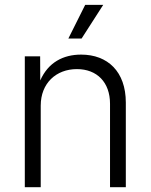

<svg xmlns="http://www.w3.org/2000/svg" viewBox="-20 -781 628 801"><path d="M149.9 -340.3C149.9 -434.1 214.4 -492.7 300.8 -492.7C384.8 -492.7 439 -437.5 439 -348.1V0H504.9V-353C504.9 -482.4 429.2 -553.2 318.4 -553.2C244.1 -553.2 181.2 -521 147.9 -445.3L147.5 -545.9H83.5V0H149.9ZM265.1 -620.1H320.3L410.6 -760.7H335.4Z"/></svg>

Font: Raveo Light
Style: Regular
Weight: 300
Designer: Jakub Foglar, Rasmus Andersson (Inter)
Foundry: Jakubfoglar.com
Version: Version 1.100;Glyphs 3.2.3 (3260)